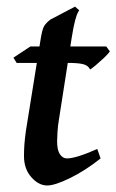

<svg xmlns="http://www.w3.org/2000/svg" viewBox="-20 -548 355 586"><path d="M315.4 -391.1Q309.6 -382.8 297.1 -371.1Q284.7 -359.4 272.5 -349.1Q260.3 -338.9 254.9 -335.9Q249.5 -348.1 233.9 -352.1Q218.3 -356 188 -356H30.8L21 -372.1L72.8 -406.2H304.2ZM287.1 -64.5Q239.7 -26.9 193.6 -4.4Q147.5 18.1 124 18.1Q98.1 18.1 75.7 -7.1Q53.2 -32.2 53.2 -71.8Q53.2 -88.9 54.4 -106.4Q55.7 -124 59.1 -148.9L103 -421.9Q108.4 -459 115.2 -469.2Q122.1 -479.5 133.8 -488.3L209 -527.8L221.7 -516.6Q221.7 -516.6 218.3 -511Q214.8 -505.4 209.7 -487.3Q204.6 -469.2 198.7 -432.1L159.7 -182.1Q156.7 -165 155.5 -145.5Q154.3 -126 154.3 -116.7Q154.3 -89.4 163.1 -76.9Q171.9 -64.5 184.1 -64.5Q211.9 -64.5 276.9 -93.3Z"/></svg>

Font: Dai Banna SIL Medium
Style: Italic
Weight: 500
Italic angle: -11°
Designer: Victor Gaultney
Foundry: SIL International
Version: Version 4.000